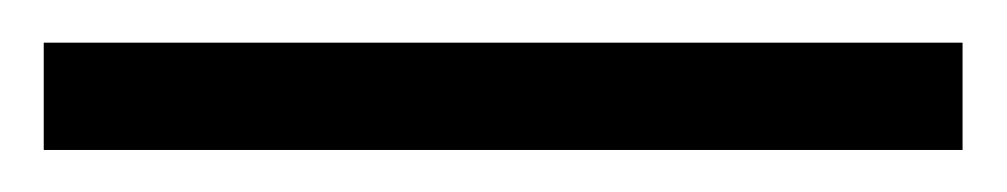

<svg xmlns="http://www.w3.org/2000/svg" viewBox="-20 -20 472 90"><path d="M0.5 0V50.3H431.2V0Z"/></svg>

Font: Vazirmatn ExtraLight
Style: Regular
Weight: 200
Designer: Saber Rastikerdar
Foundry: Saber Rastikerdar
Version: Version 33.003